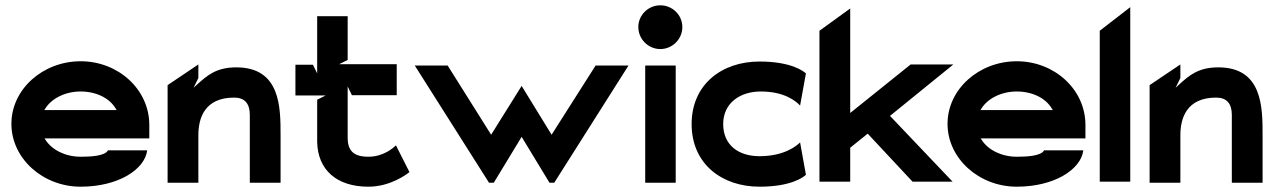

<svg xmlns="http://www.w3.org/2000/svg" viewBox="-20 -693 4821 724"><path d="M23 -226C23 -95 142 11 284 11C426 11 526 -54 535 -126H387C376 -104 318 -102 284 -102C226 -102 176 -128 152 -165L148 -171H543V-222C543 -355 427 -462 284 -462C142 -462 23 -357 23 -226ZM147 -278 151 -284C174 -321 225 -348 284 -348C343 -348 393 -323 416 -284L420 -278Z M612 -4H728V-183C728 -247 751 -325 863 -325C903 -325 922 -302 922 -260V-4H1038V-183C1038 -288 1038 -439 871 -439C794 -439 760 -407 724 -375L710 -362L728 -399V-450L612 -372Z M1094 -333H1208L1176 -317V-158C1178 -53 1249 11 1369 11C1451 11 1511 -34 1524 -44L1473 -145C1462 -134 1425 -102 1369 -102C1314 -102 1291 -124 1291 -174V-367L1307 -334H1476V-451H1259L1291 -467V-632H1176V-416L1160 -449H1094Z M1544 -446 1824 -4H1842L1947 -177L2052 -4H2070L2350 -446H2226L2060 -185L1947 -369L1832 -185L1668 -446Z M2387 -591C2387 -545 2425 -508 2470 -508C2515 -508 2553 -545 2553 -591C2553 -637 2515 -673 2470 -673C2425 -673 2387 -637 2387 -591ZM2413 -4H2528V-446H2413Z M2588 -225C2588 -75 2702 11 2844 11C2965 11 3011 -26 3019 -34L2997 -156C2983 -142 2936 -104 2844 -104C2766 -104 2707 -145 2707 -225C2707 -305 2771 -348 2849 -348C2939 -348 2982 -311 2997 -295L3019 -416C3012 -423 2966 -461 2844 -461C2702 -461 2588 -375 2588 -225Z M3070 -8H3186V-136L3252 -189L3421 -8H3572L3336 -256L3575 -450H3414L3186 -267V-661L3070 -577Z M3553 -226C3553 -95 3672 11 3814 11C3956 11 4056 -54 4065 -126H3917C3906 -104 3848 -102 3814 -102C3756 -102 3706 -128 3682 -165L3678 -171H4073V-222C4073 -355 3957 -462 3814 -462C3672 -462 3553 -357 3553 -226ZM3677 -278 3681 -284C3704 -321 3755 -348 3814 -348C3873 -348 3923 -323 3946 -284L3950 -278Z M4127 -8H4242V-666L4127 -577Z M4315 -4H4431V-183C4431 -247 4454 -325 4566 -325C4606 -325 4625 -302 4625 -260V-4H4741V-183C4741 -288 4741 -439 4574 -439C4497 -439 4463 -407 4427 -375L4413 -362L4431 -399V-450L4315 -372Z"/></svg>

Font: Charger EcoBold
Style: Bold
Weight: 1000
Designer: Jasper
Foundry: Cannot Into Space Fonts
Version: Version 1.1